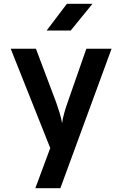

<svg xmlns="http://www.w3.org/2000/svg" viewBox="-20 -805 640 1005"><path d="M165 180 243 -30 36 -550H168L274 -269Q283 -244 292 -214.5Q301 -185 305 -160Q308 -185 316.5 -214.5Q325 -244 334 -269L432 -550H564L296 180ZM224 -645 330 -785H464L350 -645Z"/></svg>

Font: JetBrains Mono NL
Style: Bold
Weight: 700
Monospace: yes
Designer: Philipp Nurullin, Konstantin Bulenkov
Foundry: JetBrains
Version: Version 2.305; ttfautohint (v1.8.4.7-5d5b)